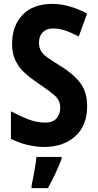

<svg xmlns="http://www.w3.org/2000/svg" viewBox="-20 -744 501 985"><path d="M427 -199Q427 -100 366 -45Q305 10 206 10Q167 10 121.5 -0.5Q76 -11 36 -32V-173Q79 -150 123.5 -132.5Q168 -115 211 -115Q253 -115 271 -138Q289 -161 289 -192Q289 -230 259 -255.5Q229 -281 184 -311Q166 -324 142.5 -340.5Q119 -357 96 -380.5Q73 -404 57.5 -438Q42 -472 42 -519Q42 -611 95.5 -667.5Q149 -724 249 -724Q289 -724 332 -712.5Q375 -701 427 -675L384 -557Q341 -579 311 -588.5Q281 -598 251 -598Q218 -598 199 -578Q180 -558 180 -526Q180 -499 191 -481.5Q202 -464 225 -448Q248 -432 283 -410Q352 -369 389.5 -321.5Q427 -274 427 -199ZM296 71Q268 145 226 221H142V208Q146 190 151 163.5Q156 137 160.5 110Q165 83 167 61H296Z"/></svg>

Font: Noto Sans Kannada Condensed
Style: Bold
Weight: 700
Width: 3
Designer: Jelle Bosma - Monotype Design Team
Foundry: Monotype Imaging Inc.
Version: Version 2.005; ttfautohint (v1.8.4.7-5d5b)